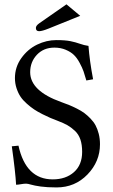

<svg xmlns="http://www.w3.org/2000/svg" viewBox="-20 -840 516 873"><path d="M282.2 -820.3 344.7 -768.1 200.7 -710Q171.4 -698.2 157.7 -698.2Q143.1 -698.2 143.1 -712.9Q143.1 -723.1 158.2 -733.9ZM382.3 -631.3Q387.2 -564.5 403.3 -479.5L372.6 -474.1Q365.7 -498.5 359.9 -515.4Q354 -532.2 342 -554.4Q330.1 -576.7 315.9 -590.3Q301.8 -604 278.6 -613.8Q255.4 -623.5 227.1 -623.5Q178.7 -623.5 147.9 -591.1Q117.2 -558.6 117.2 -511.7Q117.2 -426.3 258.3 -376Q279.3 -368.7 294.7 -362.3Q310.1 -356 329.6 -346.2Q349.1 -336.4 363 -326.2Q377 -315.9 391.4 -301Q405.8 -286.1 414.6 -269.8Q423.3 -253.4 429 -231.4Q434.6 -209.5 434.6 -184.1Q434.6 -105.5 377.7 -46.6Q320.8 12.2 237.3 12.2Q194.3 12.2 165 8.1Q135.7 3.9 121.1 -0.5Q106.4 -4.9 98.6 -4.9Q88.4 -4.9 74.7 -2.4Q61 0 53.2 0Q50.3 -56.2 33.7 -174.8L64 -177.7Q97.7 -24.4 219.7 -24.4Q279.3 -24.4 316.4 -57.4Q353.5 -90.3 353.5 -149.4Q353.5 -182.1 345.5 -205.8Q337.4 -229.5 320.3 -245.4Q303.2 -261.2 286.4 -270.8Q269.5 -280.3 242.7 -290.5Q222.2 -298.3 208.7 -304Q195.3 -309.6 173.1 -320.8Q150.9 -332 135.5 -342.3Q120.1 -352.5 102.3 -368.2Q84.5 -383.8 73.5 -400.1Q62.5 -416.5 55.2 -438.7Q47.9 -460.9 47.9 -484.9Q47.9 -535.2 77.1 -575.9Q106.4 -616.7 148.9 -637.2Q191.4 -657.7 235.8 -657.7Q276.9 -657.7 300.5 -652.8Q324.2 -647.9 343 -641.1Q361.8 -634.3 382.3 -631.3Z"/></svg>

Font: Libertinage
Style: l
Weight: 400
Designer: OSP
Foundry: OSP
Version: Version 1.0; 2008; OFL relea